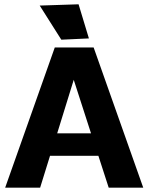

<svg xmlns="http://www.w3.org/2000/svg" viewBox="-20 -870 688 890"><path d="M3.9 0 233.9 -649.9H414.1L644 0H483.9L436 -147.9H211.9L166 0ZM164.1 -844.2 344.2 -850.1 392.1 -691.9 264.2 -686ZM245.1 -252H401.9L321.8 -500Z"/></svg>

Font: Apfel Grotezk
Style: Bold
Weight: 700
Designer: Luigi Gorlero
Foundry: Collletttivo
Version: Version 2.000;FEAKit 1.0